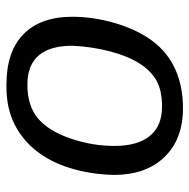

<svg xmlns="http://www.w3.org/2000/svg" viewBox="-16 -562 588 596"><g transform="rotate(-90 278.0 -264.0)"><path d="M524 -333Q524 -301 519 -267.5Q514 -234 504.5 -201.5Q495 -169 481 -139Q467 -109 449 -85Q413 -37 360 -13.5Q307 10 240 10Q144 10 88.5 -47.5Q33 -105 33 -205Q35 -278 54 -339.5Q73 -401 107.5 -445Q142 -489 191.5 -513.5Q241 -538 306 -538H313Q416 -538 470 -485Q524 -432 524 -333ZM434 -333Q434 -473 313 -473Q247 -473 207 -439Q168 -405 145 -336Q123 -270 123 -203Q123 -131 154 -93Q185 -55 245 -55Q295 -55 325.5 -72Q356 -89 379 -125Q402 -161 416.5 -216.5Q431 -272 434 -333Z"/></g></svg>

Font: Libra Sans Modern
Style: Italic
Weight: 400
Italic angle: -12°
Foundry: Stefan Peev, Context Ltd
Version: Version 1.000